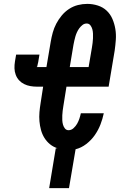

<svg xmlns="http://www.w3.org/2000/svg" viewBox="-20 -763 640 988"><path d="M233 205 267 0H276Q254 -7 237 -21Q220 -35 208.5 -53.5Q197 -72 191 -94Q185 -116 183 -139Q181 -162 183 -185.5Q185 -209 189 -233L202 -317H171Q153 -317 136 -320Q119 -323 104 -330.5Q89 -338 78 -350Q67 -362 61 -378Q55 -394 54.5 -411.5Q54 -429 57 -447L63 -482H183L177 -446Q177 -446 177 -446Q177 -446 177 -446V-445Q176 -440 174.5 -434.5Q173 -429 172 -423Q172 -423 172 -422.5Q172 -422 172 -422Q172 -422 172 -421.5Q172 -421 172 -421Q172 -420 171 -420Q170 -420 169 -419Q169 -418 169.5 -418Q170 -418 171 -418H219L241 -548Q245 -572 251.5 -595.5Q258 -619 269.5 -641Q281 -663 297.5 -683Q314 -703 335.5 -717Q357 -731 381 -737Q405 -743 429 -743Q457 -743 483.5 -734.5Q510 -726 529 -708Q548 -690 558.5 -665.5Q569 -641 573.5 -614Q578 -587 576 -558.5Q574 -530 570 -502L539 -317H322L306 -217Q304 -205 302.5 -193Q301 -181 300.5 -169Q300 -157 300.5 -145Q301 -133 304 -122Q307 -111 314 -102Q321 -93 333 -93Q347 -93 358.5 -103.5Q370 -114 377 -126.5Q384 -139 388.5 -152.5Q393 -166 396 -180H514Q508 -151 497 -122.5Q486 -94 468 -68Q450 -42 424 -22Q398 -2 369 5L335 205ZM436 -418 453 -518Q455 -530 456.5 -542Q458 -554 458.5 -566Q459 -578 458.5 -590Q458 -602 455 -613Q452 -624 445 -633Q438 -642 426 -642Q414 -642 404.5 -634.5Q395 -627 388 -617.5Q381 -608 376 -597Q371 -586 368 -575.5Q365 -565 362.5 -554Q360 -543 358 -532L339 -418Z"/></svg>

Font: Iosevka Slab Extended Oblique
Style: Bold
Weight: 700
Width: 7
Italic angle: -9°
Monospace: yes
Designer: Belleve Invis
Foundry: Belleve Invis
Version: Version 11.1.1; ttfautohint (v1.8.3)